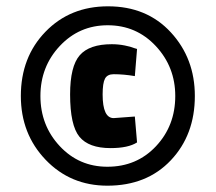

<svg xmlns="http://www.w3.org/2000/svg" viewBox="-20 -738 683 608"><path d="M46 -434Q46 -557 124 -637.5Q202 -718 322 -718Q445 -718 521 -635.5Q597 -553 597 -434Q597 -311 521 -230.5Q445 -150 320 -150Q203 -150 124.5 -232Q46 -314 46 -434ZM320 -210Q413 -210 474 -275Q535 -340 535 -434Q535 -526 473.5 -592Q412 -658 321 -658Q231 -658 169.5 -592.5Q108 -527 108 -434Q108 -341 169 -275.5Q230 -210 320 -210ZM407 -369 414 -287Q386 -269 330 -269Q261 -269 231.5 -305Q202 -341 202 -439Q202 -528 232.5 -563Q263 -598 334 -598Q355 -598 375 -594Q395 -590 404 -586L414 -583L407 -497Q372 -503 340 -503Q320 -503 312.5 -489Q305 -475 305 -439Q305 -364 340 -364Z"/></svg>

Font: TitilliumText
Style: ExtraBold
Weight: 800
Designer: Accademia di Belle Arti di Urbino and others
Foundry: Accademia di Belle Arti di Urbino and others.
Version: Version 60.001